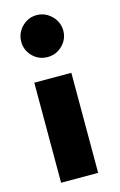

<svg xmlns="http://www.w3.org/2000/svg" viewBox="-106 -714 475 761"><g transform="rotate(-15 131.0 -333.5)"><path d="M47 0V-410.5H199V0ZM125 -495Q89 -495 64 -520.2Q39 -545.5 39 -580.5Q39 -615.5 64.2 -641.2Q89.5 -667 125 -667Q148.5 -667 168 -655.2Q187.5 -643.5 199.5 -624Q211.5 -604.5 211.5 -580.5Q211.5 -545.5 186 -520.2Q160.5 -495 125 -495Z"/></g></svg>

Font: League Spartan Thin
Style: Bold
Weight: 700
Version: Version 2.002